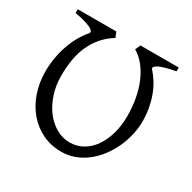

<svg xmlns="http://www.w3.org/2000/svg" viewBox="-142 -759 920 918"><g transform="rotate(30 318.0 -300.0)"><path d="M591.8 -594.2Q555.7 -587.9 529.3 -579.6Q518.1 -576.2 508.1 -572Q498 -567.9 491.7 -563Q485.4 -558.1 483.4 -553Q481.4 -547.9 486.8 -542.5Q504.9 -522.5 520.3 -497.3Q535.6 -472.2 546.9 -442.1Q558.1 -412.1 564.5 -377.4Q570.8 -342.8 570.8 -304.2Q570.8 -268.6 562.3 -231Q553.7 -193.4 537.6 -158Q521.5 -122.6 498.3 -91.3Q475.1 -60.1 445.6 -36.4Q416 -12.7 380.6 1Q345.2 14.6 305.2 14.6Q248.5 14.6 201.4 -8.1Q154.3 -30.8 120.4 -70.6Q86.4 -110.4 67.6 -164.6Q48.8 -218.8 48.8 -281.2Q48.8 -321.8 55.7 -359.4Q62.5 -397 74.5 -430.4Q86.4 -463.9 102.8 -492.2Q119.1 -520.5 138.2 -542.5Q143.1 -548.3 141.4 -553.5Q139.6 -558.6 133.3 -563.5Q127 -568.4 116.9 -572.5Q106.9 -576.7 96.2 -580.1Q70.3 -588.4 34.2 -594.2V-615.2H247.1L258.8 -586.4Q222.2 -563.5 196.8 -534.2Q171.4 -504.9 155.3 -469.2Q139.2 -433.6 131.8 -391.4Q124.5 -349.1 124.5 -300.3Q124.5 -247.6 139.9 -200.7Q155.3 -153.8 181.6 -119.1Q208 -84.5 243.2 -64.2Q278.3 -43.9 317.9 -43.9Q357.9 -43.9 390.9 -63Q423.8 -82 446.8 -115.5Q469.7 -148.9 482.4 -193.8Q495.1 -238.8 495.1 -290.5Q495.1 -339.8 486.8 -385.3Q478.5 -430.7 462.4 -469.2Q446.3 -507.8 422.6 -537.8Q398.9 -567.9 367.7 -586.4L380.9 -615.2H591.8Z"/></g></svg>

Font: Gentium Plus Afr
Style: Regular
Weight: 400
Designer: J. Victor Gaultney, Annie Olsen, Iska Routamaa, Becca Hirsbrunner
Foundry: SIL International
Version: Version 5.000